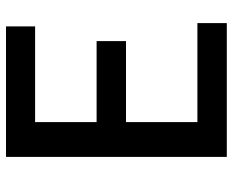

<svg xmlns="http://www.w3.org/2000/svg" viewBox="-88 -688 776 640"><g transform="rotate(-90 300.0 -368.0)"><path d="M532 -736V-639H213V-434H483V-336H213V-98H543V0H97V-736Z"/></g></svg>

Font: Kinto Sans Med
Style: Regular
Weight: 500
Designer: Authors: Ryoko NISHIZUKA  (kana & ideographs); Paul D. Hunt (Latin, Greek & Cyrillic); Wenlong ZHANG  (bopomofo); Sandol
Foundry: Adobe Systems Incorporated, ookami Inc.
Version: Version 0.001